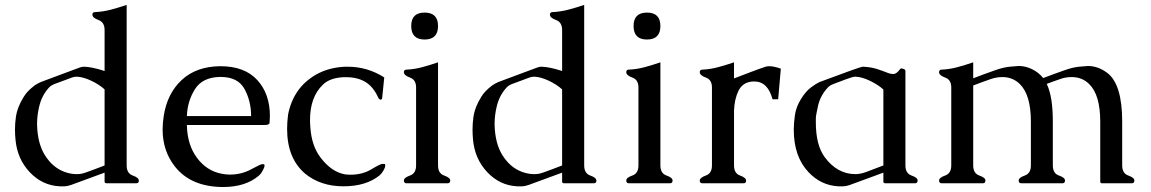

<svg xmlns="http://www.w3.org/2000/svg" viewBox="-20 -734 4610 769"><path d="M398.9 -42.5 264.6 6.8Q249 12.2 238.8 12.2H218.8Q149.4 8.8 99.1 -44.4Q48.8 -97.7 42 -175.3Q40 -195.8 40 -214.8Q40 -240.2 43.5 -264.2Q49.3 -305.7 75.7 -347.2Q88.4 -368.7 119.1 -392.1Q129.9 -399.4 143.1 -405.3Q182.1 -419.9 221.4 -434.6Q260.7 -449.2 300.3 -463.9Q308.6 -466.8 315.9 -466.8H318.4Q349.6 -465.3 394 -451.2Q397.9 -449.7 398.9 -449.2V-613.8Q398.9 -645 374.5 -653.8Q350.1 -662.6 350.1 -675.3Q350.1 -685.5 360.4 -685.5Q392.6 -687 424.1 -695.3Q455.6 -703.6 487.3 -714.4V-71.3Q487.3 -39.6 511.7 -31Q536.1 -22.5 536.1 -10.3Q536.1 0 525.9 0H407.2Q398.9 0 398.9 -6.3ZM398.9 -376Q377 -396 345 -410.9Q313 -425.8 288.1 -426.8H286.1Q276.4 -426.8 266.6 -422.9Q249 -416.5 231.7 -409.9Q214.4 -403.3 196.8 -397Q184.6 -392.1 177.2 -384.3Q147 -352.1 136.7 -306.2Q128.4 -271.5 128.4 -237.3Q128.4 -226.6 129.4 -215.3Q134.8 -145 167.5 -101.1Q200.2 -55.7 249.5 -42Q268.1 -36.6 287.1 -36.6Q293 -36.6 299.3 -37.1Q310.1 -38.1 324.7 -43.5Q335.9 -47.4 359.9 -56.4Q383.8 -65.4 398.9 -71.3Z M863.3 -468.8Q959.5 -468.8 1010.3 -413.6Q1061 -358.4 1061 -269Q1060.5 -249.5 1059.6 -241.5Q1058.6 -233.4 1039.6 -233.4H728.5Q730 -154.3 768.6 -102.3Q807.1 -50.3 865.7 -38.6Q882.8 -34.7 900.4 -34.7Q946.8 -34.7 985.6 -55.7Q1024.4 -76.7 1030.5 -76.7Q1036.6 -76.7 1038.1 -75.4Q1039.6 -74.2 1039.6 -69.6Q1039.6 -64.9 1033.4 -53.2Q1027.3 -41.5 1023.7 -37.6Q1020 -33.7 1017.1 -30.8Q963.9 15.1 872.6 15.1Q744.6 14.2 680.7 -66.9Q631.3 -129.4 631.3 -215.3Q631.3 -241.2 635.7 -269Q649.4 -359.4 707.8 -413.6Q766.1 -467.8 861.3 -468.8ZM985.8 -269Q985.8 -328.6 959.5 -377.2Q933.1 -425.8 864.3 -425.8H858.9Q790 -423.8 760.3 -376Q730.5 -328.1 728.5 -269Z M1372.6 -466.8Q1452.1 -466.8 1519 -423.8L1510.7 -341.3Q1509.8 -335 1504.9 -335Q1504.4 -335 1503.9 -335Q1498 -335.4 1494.1 -344.7Q1474.6 -387.2 1443.1 -406Q1411.6 -424.8 1366.7 -424.8H1355Q1301.3 -421.9 1273.9 -395.5Q1221.7 -346.2 1221.7 -253.4Q1221.7 -239.3 1223.1 -223.6Q1228 -150.9 1262.7 -104.5Q1308.1 -43.9 1364.3 -35.2Q1374 -34.2 1383.3 -34.2Q1431.6 -34.2 1467.5 -55.9Q1503.4 -77.6 1511.5 -77.6Q1519.5 -77.6 1522 -77.1Q1522.9 -74.7 1522.9 -69.3Q1522.9 -64 1516.4 -52Q1509.8 -40 1500.5 -31.7Q1446.3 12.2 1355.5 12.2Q1264.6 12.2 1202.6 -38.1Q1129.9 -99.6 1129.9 -217.8Q1129.9 -244.6 1133.8 -274.9Q1154.8 -382.8 1245.6 -435.1Q1296.4 -463.9 1362.3 -466.8Z M1734.4 -629.9Q1734.4 -575.7 1680.7 -575.7Q1627 -575.7 1627 -629.9Q1627 -683.6 1680.7 -683.6Q1734.4 -683.6 1734.4 -629.9ZM1734.4 -71.3Q1734.4 -39.6 1758.8 -31Q1783.2 -22.5 1783.2 -11.2Q1783.2 0 1773.4 0H1607.9Q1597.7 0 1597.7 -11.2Q1597.7 -22.5 1622.1 -31Q1646.5 -39.6 1646.5 -71.3V-383.8Q1646.5 -414.6 1622.1 -423.3Q1597.7 -432.1 1597.7 -444.8Q1597.7 -455.1 1607.9 -455.1Q1640.1 -456.5 1671.6 -465.1Q1703.1 -473.6 1734.4 -484.4Z M2231.4 -42.5 2097.2 6.8Q2081.5 12.2 2071.3 12.2H2051.3Q1981.9 8.8 1931.6 -44.4Q1881.3 -97.7 1874.5 -175.3Q1872.6 -195.8 1872.6 -214.8Q1872.6 -240.2 1876 -264.2Q1881.8 -305.7 1908.2 -347.2Q1920.9 -368.7 1951.7 -392.1Q1962.4 -399.4 1975.6 -405.3Q2014.6 -419.9 2054 -434.6Q2093.3 -449.2 2132.8 -463.9Q2141.1 -466.8 2148.4 -466.8H2150.9Q2182.1 -465.3 2226.6 -451.2Q2230.5 -449.7 2231.4 -449.2V-613.8Q2231.4 -645 2207 -653.8Q2182.6 -662.6 2182.6 -675.3Q2182.6 -685.5 2192.9 -685.5Q2225.1 -687 2256.6 -695.3Q2288.1 -703.6 2319.8 -714.4V-71.3Q2319.8 -39.6 2344.2 -31Q2368.7 -22.5 2368.7 -10.3Q2368.7 0 2358.4 0H2239.7Q2231.4 0 2231.4 -6.3ZM2231.4 -376Q2209.5 -396 2177.5 -410.9Q2145.5 -425.8 2120.6 -426.8H2118.7Q2108.9 -426.8 2099.1 -422.9Q2081.5 -416.5 2064.2 -409.9Q2046.9 -403.3 2029.3 -397Q2017.1 -392.1 2009.8 -384.3Q1979.5 -352.1 1969.2 -306.2Q1960.9 -271.5 1960.9 -237.3Q1960.9 -226.6 1961.9 -215.3Q1967.3 -145 2000 -101.1Q2032.7 -55.7 2082 -42Q2100.6 -36.6 2119.6 -36.6Q2125.5 -36.6 2131.8 -37.1Q2142.6 -38.1 2157.2 -43.5Q2168.5 -47.4 2192.4 -56.4Q2216.3 -65.4 2231.4 -71.3Z M2625 -629.9Q2625 -575.7 2571.3 -575.7Q2517.6 -575.7 2517.6 -629.9Q2517.6 -683.6 2571.3 -683.6Q2625 -683.6 2625 -629.9ZM2625 -71.3Q2625 -39.6 2649.4 -31Q2673.8 -22.5 2673.8 -11.2Q2673.8 0 2664.1 0H2498.5Q2488.3 0 2488.3 -11.2Q2488.3 -22.5 2512.7 -31Q2537.1 -39.6 2537.1 -71.3V-383.8Q2537.1 -414.6 2512.7 -423.3Q2488.3 -432.1 2488.3 -444.8Q2488.3 -455.1 2498.5 -455.1Q2530.8 -456.5 2562.3 -465.1Q2593.8 -473.6 2625 -484.4Z M2919.9 -290.5V-71.3Q2919.9 -39.6 2944.1 -31Q2968.3 -22.5 2968.3 -10.3Q2968.3 0 2958.5 0H2793Q2782.7 0 2782.7 -10.3Q2782.7 -22.5 2807.1 -31Q2831.5 -39.6 2831.5 -71.3V-383.8Q2831.5 -414.6 2807.1 -423.3Q2782.7 -432.1 2782.7 -444.8Q2782.7 -455.1 2793 -455.1Q2825.2 -456.5 2856.7 -465.1Q2888.2 -473.6 2919.9 -484.4V-419.9L2987.8 -445.8Q3025.4 -460 3046.4 -466.8Q3052.7 -468.8 3061.5 -468.8Q3079.6 -468.8 3107.4 -459L3096.7 -336.4H3074.2Q3055.2 -407.7 3001 -407.7Q2995.6 -407.7 2990.2 -407.2Q2953.1 -402.8 2937.3 -369.4Q2921.4 -335.9 2919.9 -290.5Z M3357.9 12.2H3337.9Q3268.6 8.8 3218.3 -44.4Q3159.2 -106.9 3159.2 -214.8Q3159.2 -240.2 3163.8 -272.9Q3168.5 -305.7 3188 -337.2Q3207.5 -368.7 3228.3 -384Q3249 -399.4 3262.2 -405.3Q3426.3 -466.8 3435.1 -466.8H3437.5Q3468.8 -465.3 3492.9 -457.5Q3517.1 -449.7 3531.7 -443.6Q3546.4 -437.5 3558.3 -437.5Q3570.3 -437.5 3584.5 -456.5Q3586.9 -460 3590.1 -460Q3593.3 -460 3599.9 -457.5Q3606.4 -455.1 3606.4 -449.2V-71.3Q3606.4 -39.6 3630.9 -31Q3655.3 -22.5 3655.3 -11.2Q3655.3 0 3645 0H3526.4Q3518.1 0 3518.1 -6.3V-42.5L3383.8 6.8Q3368.2 12.2 3357.9 12.2ZM3405.3 -426.8Q3395 -426.8 3364.3 -415Q3333.5 -403.3 3318.6 -397.7Q3303.7 -392.1 3296.4 -384.3Q3266.1 -352.1 3256.8 -311.8Q3247.6 -271.5 3247.6 -259.8V-246.6Q3247.6 -245.1 3247.6 -244.1Q3247.6 -152.8 3283.2 -104.5Q3333.5 -36.6 3406.2 -36.6Q3425.3 -36.6 3448.5 -44.9Q3471.7 -53.2 3518.1 -71.3V-375.5Q3498 -394 3465.3 -409.9Q3432.6 -425.8 3407.2 -426.8Z M4059.6 -469.7Q4100.6 -469.7 4137.7 -441.9Q4150.4 -431.6 4158.2 -421.4Q4180.2 -429.7 4198 -436.3Q4215.8 -442.9 4246.3 -453.6Q4276.9 -464.4 4304 -467Q4331.1 -469.7 4337.4 -469.7Q4377.9 -469.7 4415 -441.9Q4474.6 -396.5 4474.6 -247.1V-71.3Q4474.6 -39.6 4499 -31Q4523.4 -22.5 4523.4 -11.2Q4523.4 0 4513.2 0H4394.5Q4386.7 0 4386.7 -6.3V-247.1Q4386.7 -354 4342.3 -397.5Q4314 -425.3 4272.9 -425.3Q4249.5 -425.3 4230.7 -418.9Q4211.9 -412.6 4198 -407.5Q4184.1 -402.3 4172.4 -397.9Q4196.8 -347.7 4196.8 -247.1V-71.3Q4196.8 -39.6 4221.2 -31Q4245.6 -22.5 4245.6 -11.2Q4245.6 0 4235.8 0H4070.3Q4060.1 0 4060.1 -11.2Q4060.1 -22.5 4084.5 -31Q4108.9 -39.6 4108.9 -71.3V-247.1Q4108.9 -354 4064.5 -397.5Q4036.1 -425.3 3995.1 -425.3Q3971.7 -425.3 3949.2 -417.7Q3926.8 -410.2 3910.4 -403.8Q3894 -397.5 3877.9 -391.6V-71.3Q3877.9 -39.6 3902.3 -31Q3926.8 -22.5 3926.8 -11.2Q3926.8 0 3917 0H3751.5Q3741.2 0 3741.2 -11.2Q3741.2 -22.5 3765.6 -31Q3790 -39.6 3790 -71.3V-383.8Q3790 -414.6 3765.6 -423.3Q3741.2 -432.1 3741.2 -444.8Q3741.2 -455.1 3751.5 -455.1Q3783.7 -456.5 3815.2 -465.1Q3846.7 -473.6 3877.9 -484.4V-420.4Q3900.9 -429.2 3919.2 -436Q3937.5 -442.9 3968.3 -453.6Q3999 -464.4 4026.1 -467Q4053.2 -469.7 4059.6 -469.7Z"/></svg>

Font: Caudex
Style: Regular
Weight: 400
Version: Version 1.04